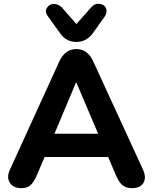

<svg xmlns="http://www.w3.org/2000/svg" viewBox="-20 -969 793 998"><path d="M377 -751Q323 -751 291 -798L227 -887Q212 -908 223.5 -927.5Q235 -947 257 -948.5Q279 -950 300 -932L377 -844L455 -932Q473 -952 497.5 -949Q522 -946 530.5 -927.5Q539 -909 527 -887L464 -798Q430 -751 377 -751ZM91 9Q49 9 31 -19.5Q13 -48 32 -88L288 -649Q318 -714 377 -714Q436 -714 465 -649L723 -88Q742 -46 725.5 -18.5Q709 9 668 9Q635 9 616.5 -6.5Q598 -22 583 -57L542 -153H212L171 -57Q155 -21 138 -6Q121 9 91 9ZM377 -540H375L263 -274H490Z"/></svg>

Font: Nunito ExtraBold
Style: Regular
Weight: 800
Designer: Vernon Adams
Foundry: Vernon Adams
Version: Version 3.602